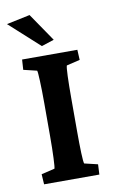

<svg xmlns="http://www.w3.org/2000/svg" viewBox="-74 -656 416 697"><g transform="rotate(-10 133.5 -307.0)"><path d="M31.2 0 28.8 -37.6 78.1 -49.3Q80.1 -54.7 81.5 -88.1Q83 -121.6 83 -169.4V-289.6Q83 -338.9 81.5 -372.6Q80.1 -406.2 78.1 -410.6L28.8 -422.4L31.2 -460H234.9L236.8 -422.4L187.5 -410.6Q185.1 -405.3 183.8 -372.1Q182.6 -338.9 182.6 -289.6V-169.4Q182.6 -122.1 183.8 -88.6Q185.1 -55.2 187.5 -49.3L236.8 -37.6L234.9 0ZM110.4 -495.6 -0.5 -596.2 85.9 -614.3 156.7 -510.7Z"/></g></svg>

Font: Lateef SemiBold
Style: Regular
Weight: 600
Designer: SIL International
Foundry: SIL International
Version: Version 4.200